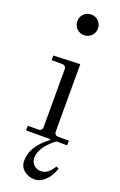

<svg xmlns="http://www.w3.org/2000/svg" viewBox="-181 -772 664 1059"><g transform="rotate(20 151.0 -243.0)"><path d="M116.2 -620.1Q98.6 -637.7 98.6 -663.1Q98.6 -688.5 116.2 -706.1Q133.8 -723.6 159.2 -723.6Q184.6 -723.6 202.1 -706.1Q219.7 -688.5 219.7 -663.1Q219.7 -637.7 202.1 -620.1Q184.6 -602.5 159.2 -602.5Q133.8 -602.5 116.2 -620.1ZM39.1 0V-27.3H99.6Q124 -27.3 124 -51.8V-387.7Q124 -412.1 99.6 -412.1H39.1V-439.5L195.3 -445.3V-51.8Q195.3 -27.3 219.7 -27.3H280.3V0H216.8Q133.3 64 133.3 127Q133.3 150.9 150.4 167.2Q167.5 183.6 189 183.6Q214.4 183.6 231.2 170.2Q248 156.7 265.1 129.9L280.3 137.7Q272 160.6 259.5 181.6Q247.1 202.6 223.9 220.5Q200.7 238.3 173.8 238.3Q139.2 238.3 112.8 217Q86.4 195.8 86.4 161.1Q86.4 117.2 109.9 79.3Q133.3 41.5 182.6 3.9L180.7 0Z"/></g></svg>

Font: Theano Modern
Style: Regular
Weight: 400
Designer: Alexey Kryukov
Version: Version 2.00